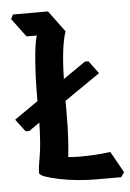

<svg xmlns="http://www.w3.org/2000/svg" viewBox="-68 -676 471 693"><g transform="rotate(-5 167.5 -329.5)"><path d="M251 -20Q219 -20 184 -23.5Q149 -27 118 -33.5Q87 -40 68 -47Q49 -54 49 -62Q49 -80 56.5 -120Q64 -160 66 -242L27 -215H14L-20 -260L66 -320V-329Q66 -398 70.5 -461.5Q75 -525 84 -556H47L-3 -623L5 -639H132L189 -562Q180 -537 174.5 -493Q169 -449 168 -391L249 -447H262L296 -401L167 -312V-270Q167 -213 164.5 -173.5Q162 -134 159 -109Q177 -107 201 -107Q228 -107 254.5 -108.5Q281 -110 312 -114L355 -37L343 -20Z"/></g></svg>

Font: Jaini
Style: Regular
Weight: 400
Designer: Maithili Shingre, Girish Dalvi (Devanagari), Taresh Vohra (Latin)
Foundry: Ek Type
Version: Version 2.000; ttfautohint (v1.8.4.7-5d5b)